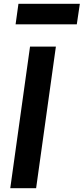

<svg xmlns="http://www.w3.org/2000/svg" viewBox="-20 -990 440 1010"><path d="M384 -862 400 -970H77L62 -862ZM170 0 274 -745H138L34 0Z"/></svg>

Font: Plus Jakarta Sans
Style: Bold Italic
Weight: 700
Italic angle: -8°
Designer: Gumpita Rahayu
Foundry: Tokotype
Version: Version 2.071;gftools[0.9.30]